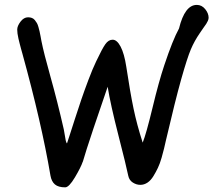

<svg xmlns="http://www.w3.org/2000/svg" viewBox="-20 -763 910 795"><path d="M189 -35.6Q151.9 -254.4 72.3 -542.5Q70.8 -547.4 67.1 -561Q63.5 -574.7 61.3 -583Q59.1 -591.3 56.4 -603Q53.7 -614.7 52.5 -624Q51.3 -633.3 51.3 -640.6Q51.3 -655.3 64.9 -673.3Q78.6 -691.4 96.2 -691.4Q105 -691.4 112.1 -688.7Q119.1 -686 124.3 -679.7Q129.4 -673.3 132.8 -667.5Q136.2 -661.6 139.2 -650.9Q142.1 -640.1 143.8 -633.3Q145.5 -626.5 147.9 -613Q150.4 -599.6 151.4 -593.8Q161.1 -544.4 189.2 -444.6Q217.3 -344.7 244.1 -227.5Q246.1 -219.2 248 -205.3Q250 -191.4 252 -182.1Q253.9 -172.9 257.3 -168.9L271 -210.9Q273.9 -220.2 289.3 -267.8Q304.7 -315.4 316.4 -349.9Q328.1 -384.3 345.7 -431.2Q363.3 -478 378.4 -509.3Q402.8 -561 416 -579.8Q429.2 -598.6 446.3 -598.6Q464.4 -598.6 479.5 -569.8Q494.6 -541 502.9 -486.8Q519 -379.9 533 -313.2Q546.9 -246.6 570.8 -172.4Q585.4 -208.5 611.6 -317.1Q637.7 -425.8 660.2 -492.7Q695.3 -598.1 721.2 -645Q745.1 -742.7 794.9 -742.7Q815.4 -742.7 829.6 -725.3Q843.8 -708 843.8 -689.5Q843.8 -683.6 840.6 -676.5Q837.4 -669.4 834 -664.3Q830.6 -659.2 821.5 -646.5Q812.5 -633.8 807.1 -625.5Q785.2 -593.8 770.3 -558.8Q755.4 -523.9 730.2 -434.6Q705.1 -345.2 667 -181.6Q662.6 -162.1 659.4 -148.4Q656.2 -134.8 649.2 -110.1Q642.1 -85.4 634 -68.4Q626 -51.3 615.2 -33.7Q604.5 -16.1 590.6 -6.8Q576.7 2.4 561 2.4Q544.9 2.4 530 -7.1Q515.1 -16.6 511.2 -34.7Q502.9 -75.7 470.2 -203.1Q437.5 -330.6 425.8 -403.8Q401.9 -335.4 367.7 -233.2Q333.5 -130.9 322.8 -92.8V-93.8Q314.9 -70.3 290.3 -28.8Q265.6 12.7 250 12.7Q221.7 12.7 207.5 0.7Q193.4 -11.2 189 -35.6Z"/></svg>

Font: Short Stack
Style: Regular
Weight: 400
Designer: James Grieshaber
Foundry: James Grieshaber
Version: Version 1.002